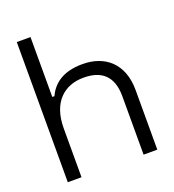

<svg xmlns="http://www.w3.org/2000/svg" viewBox="-128 -800 817 901"><g transform="rotate(-20 280.0 -350.0)"><path d="M57 0H125.5V-244C125.5 -373.5 196.5 -436 294 -436C381 -436 435.5 -394.5 435.5 -292V0H504V-298C504 -431 422 -497.5 311 -497.5C208.5 -497.5 160.5 -453 136 -401H125.5V-700H57Z"/></g></svg>

Font: MCL Standard Light
Style: Regular
Weight: 300
Designer: Květoslav Bartoš
Foundry: Florian Karsten
Version: Version 1.001;Glyphs 3.2.3 (3260)